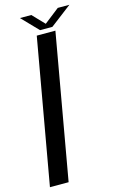

<svg xmlns="http://www.w3.org/2000/svg" viewBox="-135 -952 620 1006"><g transform="rotate(-15 175.5 -448.5)"><path d="M4.8 0H106.1L244.7 -785H143.6ZM167.8 -808.2H234.6L350.6 -896.9H287.5L205.3 -832.7L143.8 -896.9H82.2Z"/></g></svg>

Font: Anybody Thin
Style: Italic
Weight: 100
Italic angle: -10°
Designer: Tyler Finck
Foundry: Etcetera Type Company
Version: Version 1.114;gftools[0.9.25]